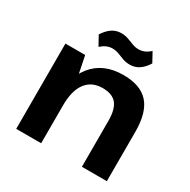

<svg xmlns="http://www.w3.org/2000/svg" viewBox="-166 -898 1040 1053"><g transform="rotate(30 354.0 -372.0)"><path d="M487 -290Q487 -364 459.5 -397.5Q432 -431 371 -431Q302 -431 265.5 -382Q229 -333 229 -240L173 -159V-228Q173 -384 240.5 -467Q308 -550 434 -550Q542 -550 593.5 -492.5Q645 -435 645 -312V0H487ZM71 -540H196L229 -378V0H71ZM204 -675Q226 -709 251.5 -726Q277 -743 309 -743Q333 -743 353.5 -735.5Q374 -728 393.5 -720.5Q413 -713 433 -713Q452 -713 470 -720.5Q488 -728 505 -744L538 -684Q518 -651 492 -633.5Q466 -616 434 -616Q409 -616 389 -623.5Q369 -631 349.5 -638.5Q330 -646 309 -646Q290 -646 272.5 -638.5Q255 -631 237 -615Z"/></g></svg>

Font: Pathway Extreme 28pt
Style: Bold
Weight: 700
Designer: Eduardo Rodriguez Tunni
Foundry: Eduardo Rodriguez Tunni
Version: Version 1.001;gftools[0.9.26]